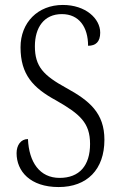

<svg xmlns="http://www.w3.org/2000/svg" viewBox="-20 -745 484 776"><path d="M217 11C332 11 402 -60 402 -180C402 -288 342 -338 247 -390C156 -440 121 -476 121 -558C121 -634 158 -688 230 -688C300 -688 336 -635 336 -560C367 -560 385 -576 385 -613C385 -670 326 -725 234 -725C133 -725 63 -654 63 -554C63 -444 113 -390 207 -339C303 -284 344 -249 344 -163C344 -76 301 -26 221 -26C140 -26 97 -90 93 -183C64 -183 47 -158 47 -126C47 -53 102 11 217 11Z"/></svg>

Font: Noto Serif Georgian Condensed Light
Style: Regular
Weight: 300
Width: 3
Designer: Monotype Design Team, Akaki Razmadze
Foundry: Google LLC
Version: Version 2.003